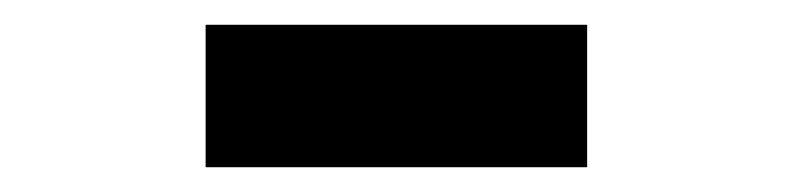

<svg xmlns="http://www.w3.org/2000/svg" viewBox="-20 -852 640 155"><path d="M146 -717V-832H454V-717Z"/></svg>

Font: Martian Mono Condensed
Style: Bold
Weight: 700
Width: 3
Designer: Roman Shamin
Foundry: Evil Martians
Version: Version 1.000